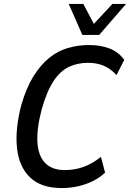

<svg xmlns="http://www.w3.org/2000/svg" viewBox="-20 -942 658 972"><path d="M292 10Q188 10 132 -44Q76 -98 66 -193Q56 -288 88 -411Q113 -497 148.5 -554.5Q184 -612 228 -648Q272 -684 323.5 -699Q375 -714 431 -714Q489 -714 534.5 -696.5Q580 -679 609 -639L570 -562Q539 -595 504.5 -609.5Q470 -624 425 -624Q373 -624 329 -603.5Q285 -583 251 -531.5Q217 -480 191 -388Q165 -289 169.5 -220.5Q174 -152 209 -116.5Q244 -81 308 -81Q357 -81 401.5 -96.5Q446 -112 491 -148L512 -68Q484 -42 449.5 -25Q415 -8 375.5 1Q336 10 292 10ZM397 -765 328 -922H402L455 -821L549 -922H618L482 -765Z"/></svg>

Font: Nunito Sans 7pt Condensed SemiBold
Style: Italic
Weight: 600
Width: 3
Italic angle: -9°
Designer: Vernon Adams
Foundry: Vernon Adams
Version: Version 3.101;gftools[0.9.27]